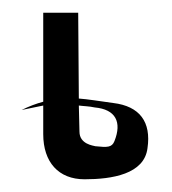

<svg xmlns="http://www.w3.org/2000/svg" viewBox="-20 -282 270 302"><path d="M48 -116V-71C48 -27 72 0 113 0C156 0 207 -8 212 -49C218 -90 200 -115 158 -120C136 -123 118 -126 104 -127L103 -262H48V-122C37 -119 26 -115 14 -109C28 -112 38 -114 48 -116ZM104 -116C111 -115 120 -115 129 -113C162 -110 172 -90 160 -60C156 -50 149 -50 130 -52C127 -53 105 -55 105 -75Z"/></svg>

Font: Hussar Tani
Style: Dwa
Weight: 700
Foundry: Cannot Into Space Fonts
Version: Version 0.92